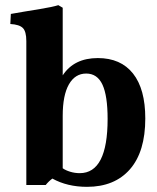

<svg xmlns="http://www.w3.org/2000/svg" viewBox="-20 -717 608 744"><path d="M183 -25Q169 -15 157 0H82V-558Q82 -595 68.5 -608.5Q55 -622 20 -624L22 -663L74 -672Q86 -674 135 -682Q184 -690 206 -697L223 -687V-425Q267 -492 359 -492Q448 -492 495.5 -432Q543 -372 543 -258Q543 -129 483.5 -61Q424 7 317 7Q241 7 183 -25ZM397 -256Q397 -346 377 -389Q357 -432 314 -432Q271 -432 247 -390Q223 -348 223 -268V-65Q234 -57 252 -51.5Q270 -46 289 -46Q397 -46 397 -256Z"/></svg>

Font: Caladea
Style: Bold
Weight: 700
Designer: Carolina Giovagnoli and Andres Torresi
Foundry: Carolina Giovagnoli & Andres Torresi
Version: Version 1.001